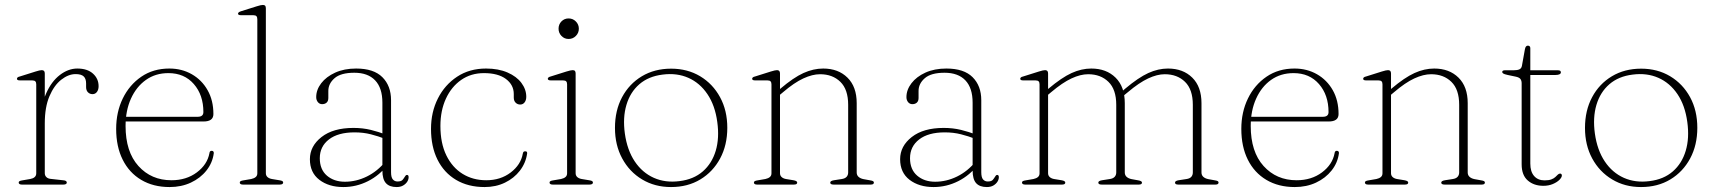

<svg xmlns="http://www.w3.org/2000/svg" viewBox="-20 -746 6932 776"><path d="M145 -252.5Q145 -320 166.5 -368.5Q188 -417 222 -443Q256 -469 292.5 -469Q333 -469 355.8 -448.5Q378.5 -428 378.5 -397.5Q378.5 -383.5 371.8 -374.5Q365 -365.5 354 -365.5Q343 -365.5 335.5 -373Q328 -380.5 328 -394V-408.5Q328 -428 318.2 -437.2Q308.5 -446.5 285.5 -446.5Q256.5 -446.5 227.5 -423.8Q198.5 -401 179.8 -357Q161 -313 161 -247.5ZM161 -449V-324V-46Q161 -36.5 167.5 -30.2Q174 -24 185 -23L234.5 -17.5Q242 -17 246 -14.8Q250 -12.5 250 -8Q250 -4.5 246.5 -2.2Q243 0 236.5 0H68Q62 0 58.8 -2.2Q55.5 -4.5 55.5 -8Q55.5 -12 59.2 -14Q63 -16 70 -17L102 -22.5Q113.5 -24.5 120 -30.2Q126.5 -36 126.5 -45.5V-405Q126.5 -413 123 -417Q119.5 -421 110.5 -421H61.5Q54 -421 51.2 -422.8Q48.5 -424.5 48.5 -427.5Q48.5 -430.5 51 -433Q53.5 -435.5 60.5 -437L124 -457Q133 -460 139 -461.2Q145 -462.5 149 -462.5Q155 -462.5 158 -459.2Q161 -456 161 -449Z M842.5 -285Q842.5 -270 832.5 -262.5Q822.5 -255 802.5 -255H467.5V-274H779Q802 -274 802 -293Q802 -362 763.5 -406.2Q725 -450.5 660.5 -450.5Q608.5 -450.5 569.8 -423Q531 -395.5 509.2 -347.2Q487.5 -299 487.5 -237Q487.5 -132.5 539.5 -75Q591.5 -17.5 673 -17.5Q733 -17.5 775.5 -49.2Q818 -81 826.5 -127Q827 -132 829.2 -134.2Q831.5 -136.5 835.5 -136.5Q840.5 -136.5 842.5 -133.5Q844.5 -130.5 844 -126.5Q839 -88 814.5 -57Q790 -26 751.5 -8Q713 10 665.5 10Q599.5 10 550.8 -19Q502 -48 475.8 -100.8Q449.5 -153.5 449.5 -225Q449.5 -293 476.2 -348Q503 -403 551.2 -436Q599.5 -469 664.5 -469Q715 -469 755.5 -445.8Q796 -422.5 819.2 -381.2Q842.5 -340 842.5 -285Z M1054.5 -712V-46Q1054.5 -36.5 1061 -30.5Q1067.5 -24.5 1079 -22.5L1109 -17.5Q1116.5 -16.5 1120.5 -14.5Q1124.5 -12.5 1124.5 -8Q1124.5 -4.5 1121 -2.2Q1117.5 0 1111 0H961.5Q955.5 0 952.2 -2.2Q949 -4.5 949 -8Q949 -12 952.8 -14Q956.5 -16 963.5 -17L995.5 -22.5Q1007 -25 1013.5 -30.5Q1020 -36 1020 -45.5V-668Q1020 -676.5 1016.5 -680.5Q1013 -684.5 1004 -684.5H955Q948 -684.5 945 -686.2Q942 -688 942 -690.5Q942 -693.5 944.8 -696Q947.5 -698.5 954 -700.5L1017.5 -720.5Q1027 -723.5 1033 -724.8Q1039 -726 1042.5 -726Q1049 -726 1051.8 -722.8Q1054.5 -719.5 1054.5 -712Z M1525.5 -57V-66V-71V-331Q1525.5 -390.5 1496.2 -421.2Q1467 -452 1412 -452Q1357.5 -452 1332.2 -430Q1307 -408 1307 -378.5V-350Q1307 -337.5 1300 -331.2Q1293 -325 1282 -325Q1271.5 -325 1264.8 -333.2Q1258 -341.5 1258 -353.5Q1258 -383 1278.2 -409.5Q1298.5 -436 1334.8 -452.5Q1371 -469 1419.5 -469Q1490.5 -469 1525.5 -434Q1560.5 -399 1560.5 -341V-50Q1560.5 -29 1567.8 -20.8Q1575 -12.5 1586.5 -12.5Q1601.5 -12.5 1607 -19Q1612.5 -25.5 1616 -31.5Q1618 -34.5 1619.8 -36.8Q1621.5 -39 1625 -39Q1628 -39 1629.8 -36.8Q1631.5 -34.5 1631.5 -30Q1631.5 -20.5 1625.8 -11.5Q1620 -2.5 1609.2 3.8Q1598.5 10 1583 10Q1554 10 1539.8 -5.8Q1525.5 -21.5 1525.5 -57ZM1232.5 -102.5Q1232.5 -155.5 1279.5 -192.2Q1326.5 -229 1408.5 -229Q1446 -229 1478.8 -221Q1511.5 -213 1538 -202L1536 -185Q1509 -195.5 1478.8 -203.2Q1448.5 -211 1413 -211Q1346.5 -211 1309.5 -182.5Q1272.5 -154 1272.5 -106.5Q1272.5 -61 1301.2 -36.2Q1330 -11.5 1374 -11.5Q1419.5 -11.5 1462.5 -32.5Q1505.5 -53.5 1538.5 -94L1547.5 -81Q1514.5 -37.5 1467.2 -13.8Q1420 10 1367.5 10Q1309 10 1270.8 -19.2Q1232.5 -48.5 1232.5 -102.5Z M2107 -355Q2107 -341 2100.2 -332.2Q2093.5 -323.5 2082.5 -323.5Q2071.5 -323.5 2064 -331Q2056.5 -338.5 2056.5 -351.5V-366Q2056.5 -403 2024.8 -426.8Q1993 -450.5 1936 -450.5Q1883.5 -450.5 1844 -423Q1804.5 -395.5 1782.2 -347.2Q1760 -299 1760 -237Q1760 -167 1784 -118Q1808 -69 1849.8 -43.2Q1891.5 -17.5 1945.5 -17.5Q2003 -17.5 2044 -48.8Q2085 -80 2093 -125Q2094 -130.5 2096.2 -132.5Q2098.5 -134.5 2103 -134.5Q2108 -134.5 2109.5 -131.8Q2111 -129 2110.5 -125.5Q2105 -87 2081.2 -56.2Q2057.5 -25.5 2020.8 -7.8Q1984 10 1938.5 10Q1872 10 1823.2 -19Q1774.5 -48 1748.2 -100.8Q1722 -153.5 1722 -225Q1722 -293 1749.8 -348Q1777.5 -403 1827.5 -436Q1877.5 -469 1944.5 -469Q1994.5 -469 2031.2 -453Q2068 -437 2087.5 -410.8Q2107 -384.5 2107 -355Z M2306.5 -449V-46Q2306.5 -36.5 2313 -30.5Q2319.5 -24.5 2331 -22.5L2361 -17.5Q2368.5 -16.5 2372.5 -14.5Q2376.5 -12.5 2376.5 -8Q2376.5 -4.5 2373 -2.2Q2369.5 0 2363 0H2213.5Q2207.5 0 2204.2 -2.2Q2201 -4.5 2201 -8Q2201 -12 2204.8 -14Q2208.5 -16 2215.5 -17L2247.5 -22.5Q2259 -25 2265.5 -30.5Q2272 -36 2272 -45.5V-405Q2272 -413 2268.5 -417Q2265 -421 2256 -421H2207Q2200 -421 2197 -422.8Q2194 -424.5 2194 -427.5Q2194 -430.5 2196.8 -433Q2199.5 -435.5 2206 -437L2269.5 -457Q2279 -460 2285 -461.2Q2291 -462.5 2294.5 -462.5Q2301 -462.5 2303.8 -459.2Q2306.5 -456 2306.5 -449ZM2278 -588.5Q2261 -588.5 2249.2 -600.8Q2237.5 -613 2237.5 -630Q2237.5 -647.5 2249.2 -659.5Q2261 -671.5 2278 -671.5Q2295.5 -671.5 2307.5 -659.2Q2319.5 -647 2319.5 -630Q2319.5 -613 2307.5 -600.8Q2295.5 -588.5 2278 -588.5Z M2692.5 -468.5Q2758.5 -468.5 2809.8 -437.8Q2861 -407 2890.2 -353.2Q2919.5 -299.5 2919.5 -229.5Q2919.5 -159.5 2890.5 -105.5Q2861.5 -51.5 2810.5 -20.8Q2759.5 10 2692 10Q2626.5 10 2575.2 -20.8Q2524 -51.5 2494.8 -105.5Q2465.5 -159.5 2465.5 -229Q2465.5 -299.5 2494.2 -353.2Q2523 -407 2574.2 -437.8Q2625.5 -468.5 2692.5 -468.5ZM2726.5 -14Q2783.5 -21 2820.5 -53.2Q2857.5 -85.5 2872.8 -136.8Q2888 -188 2879 -253Q2870 -320 2839.2 -365.5Q2808.5 -411 2762 -431.5Q2715.5 -452 2658 -444.5Q2601 -437.5 2564 -405.5Q2527 -373.5 2511.8 -322Q2496.5 -270.5 2505.5 -206Q2515 -139 2545.5 -93.5Q2576 -48 2622.8 -27.2Q2669.5 -6.5 2726.5 -14Z M3132.5 -449V-46Q3132.5 -36.5 3139 -30.5Q3145.5 -24.5 3156.5 -22.5L3187 -17.5Q3202 -15 3202 -8Q3202 0 3189 0H3039.5Q3033.5 0 3030.2 -2.2Q3027 -4.5 3027 -8Q3027 -12 3030.8 -14Q3034.5 -16 3041.5 -17L3073.5 -22.5Q3085 -25 3091.5 -30.5Q3098 -36 3098 -45.5V-405Q3098 -413 3094.5 -417Q3091 -421 3082 -421H3033Q3025.5 -421 3022.8 -422.8Q3020 -424.5 3020 -427.5Q3020 -430.5 3022.5 -433Q3025 -435.5 3032 -437L3095.5 -457Q3104.5 -460 3110.8 -461.2Q3117 -462.5 3120.5 -462.5Q3126.5 -462.5 3129.5 -459.2Q3132.5 -456 3132.5 -449ZM3121 -353.5 3108 -365 3134 -387.5Q3187 -432.5 3227.2 -450.8Q3267.5 -469 3307 -469Q3368 -469 3405.2 -432.2Q3442.5 -395.5 3442.5 -329V-49Q3442.5 -38 3450 -31.2Q3457.5 -24.5 3470 -22L3497.5 -17Q3504.5 -16 3508.2 -14Q3512 -12 3512 -8Q3512 -4.5 3509 -2.2Q3506 0 3499.5 0H3349Q3335.5 0 3335.5 -8Q3335.5 -15 3350.5 -17.5L3382.5 -22.5Q3395.5 -24.5 3401.8 -31.5Q3408 -38.5 3408 -49V-322.5Q3408 -384.5 3376.5 -415.2Q3345 -446 3294.5 -446Q3263.5 -446 3226.8 -429Q3190 -412 3145 -373.5Z M3911 -57V-66V-71V-331Q3911 -390.5 3881.8 -421.2Q3852.5 -452 3797.5 -452Q3743 -452 3717.8 -430Q3692.5 -408 3692.5 -378.5V-350Q3692.5 -337.5 3685.5 -331.2Q3678.5 -325 3667.5 -325Q3657 -325 3650.2 -333.2Q3643.5 -341.5 3643.5 -353.5Q3643.5 -383 3663.8 -409.5Q3684 -436 3720.2 -452.5Q3756.5 -469 3805 -469Q3876 -469 3911 -434Q3946 -399 3946 -341V-50Q3946 -29 3953.2 -20.8Q3960.5 -12.5 3972 -12.5Q3987 -12.5 3992.5 -19Q3998 -25.5 4001.5 -31.5Q4003.5 -34.5 4005.2 -36.8Q4007 -39 4010.5 -39Q4013.5 -39 4015.2 -36.8Q4017 -34.5 4017 -30Q4017 -20.5 4011.2 -11.5Q4005.5 -2.5 3994.8 3.8Q3984 10 3968.5 10Q3939.5 10 3925.2 -5.8Q3911 -21.5 3911 -57ZM3618 -102.5Q3618 -155.5 3665 -192.2Q3712 -229 3794 -229Q3831.5 -229 3864.2 -221Q3897 -213 3923.5 -202L3921.5 -185Q3894.5 -195.5 3864.2 -203.2Q3834 -211 3798.5 -211Q3732 -211 3695 -182.5Q3658 -154 3658 -106.5Q3658 -61 3686.8 -36.2Q3715.5 -11.5 3759.5 -11.5Q3805 -11.5 3848 -32.5Q3891 -53.5 3924 -94L3933 -81Q3900 -37.5 3852.8 -13.8Q3805.5 10 3753 10Q3694.5 10 3656.2 -19.2Q3618 -48.5 3618 -102.5Z M4216 -449V-46Q4216 -36.5 4222.5 -30.5Q4229 -24.5 4240 -22.5L4270.5 -17.5Q4285.5 -15 4285.5 -8Q4285.5 0 4272.5 0H4123Q4117 0 4113.8 -2.2Q4110.5 -4.5 4110.5 -8Q4110.5 -12 4114.2 -14Q4118 -16 4125 -17L4157 -22.5Q4168.5 -25 4175 -30.5Q4181.5 -36 4181.5 -45.5V-405Q4181.5 -413 4178 -417Q4174.5 -421 4165.5 -421H4116.5Q4109 -421 4106.2 -422.8Q4103.5 -424.5 4103.5 -427.5Q4103.5 -430.5 4106 -433Q4108.5 -435.5 4115.5 -437L4179 -457Q4188 -460 4194.2 -461.2Q4200.5 -462.5 4204 -462.5Q4210 -462.5 4213 -459.2Q4216 -456 4216 -449ZM4204.5 -353.5 4191.5 -365 4217.5 -387.5Q4271 -432.5 4311 -450.8Q4351 -469 4390.5 -469Q4451.5 -469 4488.8 -432.2Q4526 -395.5 4526 -329V-49Q4526 -38 4533.5 -31.2Q4541 -24.5 4553.5 -22L4581 -17Q4595.5 -14.5 4595.5 -8Q4595.5 0 4583 0H4432.5Q4419 0 4419 -8Q4419 -15 4434 -17.5L4466 -22.5Q4479 -24.5 4485.2 -31.5Q4491.5 -38.5 4491.5 -49V-322.5Q4491.5 -384.5 4460 -415.2Q4428.5 -446 4378 -446Q4347 -446 4310.5 -429Q4274 -412 4228.5 -373.5ZM4514 -353.5 4501.5 -365 4527.5 -387.5Q4581 -432.5 4621 -450.8Q4661 -469 4700.5 -469Q4761.5 -469 4798.8 -432.2Q4836 -395.5 4836 -329V-49Q4836 -38 4843.5 -31.2Q4851 -24.5 4863.5 -22L4891 -17Q4898 -16 4901.5 -14Q4905 -12 4905 -8Q4905 -4.5 4902 -2.2Q4899 0 4893 0H4742Q4729 0 4729 -8Q4729 -15 4743.5 -17.5L4776 -22.5Q4789 -24.5 4795 -31.5Q4801 -38.5 4801 -49V-322.5Q4801 -384.5 4769.5 -415.2Q4738 -446 4687.5 -446Q4657 -446 4620.5 -429Q4584 -412 4538.5 -373.5Z M5390 -285Q5390 -270 5380 -262.5Q5370 -255 5350 -255H5015V-274H5326.5Q5349.5 -274 5349.5 -293Q5349.5 -362 5311 -406.2Q5272.5 -450.5 5208 -450.5Q5156 -450.5 5117.2 -423Q5078.5 -395.5 5056.8 -347.2Q5035 -299 5035 -237Q5035 -132.5 5087 -75Q5139 -17.5 5220.5 -17.5Q5280.5 -17.5 5323 -49.2Q5365.5 -81 5374 -127Q5374.5 -132 5376.8 -134.2Q5379 -136.5 5383 -136.5Q5388 -136.5 5390 -133.5Q5392 -130.5 5391.5 -126.5Q5386.5 -88 5362 -57Q5337.5 -26 5299 -8Q5260.5 10 5213 10Q5147 10 5098.2 -19Q5049.5 -48 5023.2 -100.8Q4997 -153.5 4997 -225Q4997 -293 5023.8 -348Q5050.5 -403 5098.8 -436Q5147 -469 5212 -469Q5262.5 -469 5303 -445.8Q5343.5 -422.5 5366.8 -381.2Q5390 -340 5390 -285Z M5602 -449V-46Q5602 -36.5 5608.5 -30.5Q5615 -24.5 5626 -22.5L5656.5 -17.5Q5671.5 -15 5671.5 -8Q5671.5 0 5658.5 0H5509Q5503 0 5499.8 -2.2Q5496.5 -4.5 5496.5 -8Q5496.5 -12 5500.2 -14Q5504 -16 5511 -17L5543 -22.5Q5554.5 -25 5561 -30.5Q5567.5 -36 5567.5 -45.5V-405Q5567.5 -413 5564 -417Q5560.5 -421 5551.5 -421H5502.5Q5495 -421 5492.2 -422.8Q5489.5 -424.5 5489.5 -427.5Q5489.5 -430.5 5492 -433Q5494.5 -435.5 5501.5 -437L5565 -457Q5574 -460 5580.2 -461.2Q5586.5 -462.5 5590 -462.5Q5596 -462.5 5599 -459.2Q5602 -456 5602 -449ZM5590.5 -353.5 5577.5 -365 5603.5 -387.5Q5656.5 -432.5 5696.8 -450.8Q5737 -469 5776.5 -469Q5837.5 -469 5874.8 -432.2Q5912 -395.5 5912 -329V-49Q5912 -38 5919.5 -31.2Q5927 -24.5 5939.5 -22L5967 -17Q5974 -16 5977.8 -14Q5981.5 -12 5981.5 -8Q5981.5 -4.5 5978.5 -2.2Q5975.5 0 5969 0H5818.5Q5805 0 5805 -8Q5805 -15 5820 -17.5L5852 -22.5Q5865 -24.5 5871.2 -31.5Q5877.5 -38.5 5877.5 -49V-322.5Q5877.5 -384.5 5846 -415.2Q5814.5 -446 5764 -446Q5733 -446 5696.2 -429Q5659.5 -412 5614.5 -373.5Z M6107 -436 6073.5 -443Q6060 -446 6055.8 -448.8Q6051.5 -451.5 6051.5 -455Q6051.5 -458.5 6054.2 -460.2Q6057 -462 6062.5 -462H6097.5Q6113 -462 6121 -465.8Q6129 -469.5 6131 -479.5L6143 -546Q6144.5 -554.5 6147.5 -558Q6150.5 -561.5 6155 -561.5Q6160 -561.5 6162.5 -558.8Q6165 -556 6165 -551.5V-85Q6165 -52 6180.5 -34.5Q6196 -17 6222.5 -17Q6240 -17 6250.2 -21Q6260.5 -25 6266.2 -30.5Q6272 -36 6276 -40Q6280 -44 6285 -44.5Q6289 -44.5 6290.8 -42.2Q6292.5 -40 6292.5 -36Q6292 -28.5 6282.5 -19Q6273 -9.5 6256 -2.2Q6239 5 6217.5 5Q6179.5 5 6154.8 -16.5Q6130 -38 6130 -82V-409.5Q6130 -420 6125.2 -426.5Q6120.5 -433 6107 -436ZM6135 -443V-462H6275.5Q6282.5 -462 6285.5 -460Q6288.5 -458 6288.5 -453.5Q6288.5 -448.5 6283 -445.8Q6277.5 -443 6267.5 -443Z M6613 -468.5Q6679 -468.5 6730.2 -437.8Q6781.5 -407 6810.8 -353.2Q6840 -299.5 6840 -229.5Q6840 -159.5 6811 -105.5Q6782 -51.5 6731 -20.8Q6680 10 6612.5 10Q6547 10 6495.8 -20.8Q6444.5 -51.5 6415.2 -105.5Q6386 -159.5 6386 -229Q6386 -299.5 6414.8 -353.2Q6443.5 -407 6494.8 -437.8Q6546 -468.5 6613 -468.5ZM6647 -14Q6704 -21 6741 -53.2Q6778 -85.5 6793.2 -136.8Q6808.5 -188 6799.5 -253Q6790.5 -320 6759.8 -365.5Q6729 -411 6682.5 -431.5Q6636 -452 6578.5 -444.5Q6521.5 -437.5 6484.5 -405.5Q6447.5 -373.5 6432.2 -322Q6417 -270.5 6426 -206Q6435.5 -139 6466 -93.5Q6496.5 -48 6543.2 -27.2Q6590 -6.5 6647 -14Z"/></svg>

Font: Fraunces Thin
Style: Regular
Weight: 250
Version: Version 1.000;[b76b70a41]